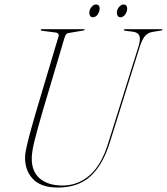

<svg xmlns="http://www.w3.org/2000/svg" viewBox="-20 -831 748 861"><path d="M464.5 -187 601.5 -624Q611 -655 605 -670.5Q599 -686 575 -689L542 -693Q535.5 -694 535.5 -697Q535.5 -700 539.5 -700H705.5Q708.5 -700 708.5 -698Q708.5 -695 702 -694L664.5 -688Q643.5 -684.5 630.8 -670.2Q618 -656 607 -622L472.5 -192Q440.5 -90 385 -40Q329.5 10 239.5 10Q163 10 126.8 -29.2Q90.5 -68.5 92.5 -129Q93 -145.5 101 -180.2Q109 -215 120.8 -256.8Q132.5 -298.5 143.5 -336L242.5 -668Q245 -675.5 240.8 -680Q236.5 -684.5 231 -685L169 -693Q162.5 -694 162.5 -697Q162.5 -700 166.5 -700H356.5Q359.5 -700 359.5 -698Q359.5 -695 353 -694L288 -683Q282 -682.5 277.8 -678.5Q273.5 -674.5 270 -664L171.5 -333Q148 -252 135.8 -203.8Q123.5 -155.5 122.5 -126Q120.5 -63 158 -31Q195.5 1 260 1Q328.5 1 381.2 -44.2Q434 -89.5 464.5 -187ZM396.5 -753.5Q387 -753.5 383 -762.2Q379 -771 381.5 -782.5Q384.5 -794 393 -802.5Q401.5 -811 411 -811Q421 -811 424.8 -802.5Q428.5 -794 425.5 -782.5Q423 -771 414.8 -762.2Q406.5 -753.5 396.5 -753.5ZM520 -753.5Q510.5 -753.5 506.5 -762.2Q502.5 -771 505 -782.5Q508 -794 516.5 -802.5Q525 -811 534.5 -811Q544.5 -811 548.2 -802.5Q552 -794 549 -782.5Q546.5 -771 538.2 -762.2Q530 -753.5 520 -753.5Z"/></svg>

Font: Fraunces 144pt Thin
Style: Italic
Weight: 100
Italic angle: -16°
Version: Version 1.000;[b76b70a41]